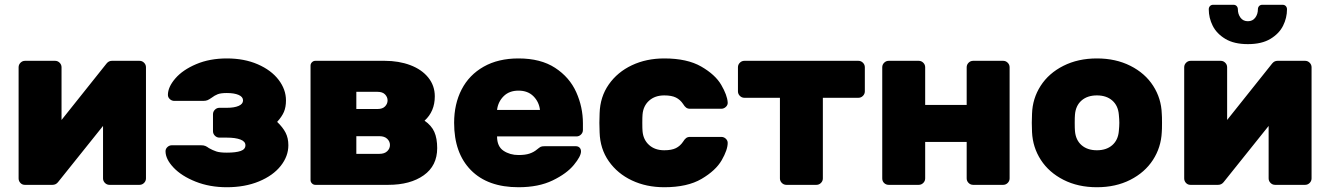

<svg xmlns="http://www.w3.org/2000/svg" viewBox="-20 -775 5577 805"><path d="M412 -27V-247L223 -11Q214 0 200 0H84Q73 0 65.5 -8Q58 -16 58 -27V-493Q58 -504 66 -512Q74 -520 85 -520H211Q222 -520 230 -512Q238 -504 238 -493V-272L427 -509Q436 -520 449 -520H565Q576 -520 584 -512Q592 -504 592 -493V-27Q592 -16 584 -8Q576 0 565 0H439Q428 0 420 -8Q412 -16 412 -27Z M1179 -354Q1179 -326 1170.5 -306Q1162 -286 1142 -264Q1166 -241 1177.5 -218.5Q1189 -196 1189 -166Q1189 -120 1157 -79.5Q1125 -39 1066 -14.5Q1007 10 931 10Q859 10 800 -13.5Q741 -37 707.5 -72.5Q674 -108 674 -141Q674 -151 682 -158.5Q690 -166 701 -166H822Q834 -166 841 -163Q848 -160 856 -154Q872 -145 887 -140Q902 -135 931 -135Q969 -135 989 -142Q1009 -149 1009 -166Q1009 -182 988 -190Q967 -198 931 -198H900Q889 -198 881 -206Q873 -214 873 -225V-296Q873 -307 881 -315Q889 -323 900 -323H931Q962 -323 980.5 -331Q999 -339 999 -354Q999 -369 980.5 -377Q962 -385 931 -385Q906 -385 893 -380Q880 -375 867 -365Q857 -358 850 -355Q843 -352 832 -352H711Q700 -352 692 -359.5Q684 -367 684 -377Q684 -410 715 -446Q746 -482 802.5 -506Q859 -530 931 -530Q1004 -530 1060.5 -505.5Q1117 -481 1148 -440.5Q1179 -400 1179 -354Z M1282 -20V-500Q1282 -508 1288 -514Q1294 -520 1302 -520H1593Q1652 -520 1700 -502Q1748 -484 1775.5 -450Q1803 -416 1803 -371Q1803 -308 1760 -269Q1789 -249 1801 -222Q1813 -195 1813 -154Q1813 -80 1756.5 -40Q1700 0 1608 0H1302Q1294 0 1288 -6Q1282 -12 1282 -20ZM1474 -390V-318H1563Q1584 -318 1594.5 -329Q1605 -340 1605 -354Q1605 -368 1594.5 -379Q1584 -390 1563 -390ZM1571 -130Q1592 -130 1603.5 -141Q1615 -152 1615 -167Q1615 -182 1603.5 -193Q1592 -204 1571 -204H1474V-130Z M1884 0ZM2154 -125Q2182 -125 2200 -131Q2218 -137 2231 -148Q2242 -157 2247 -159.5Q2252 -162 2264 -162H2394Q2404 -162 2410 -156Q2416 -150 2416 -140Q2416 -120 2386 -83.5Q2356 -47 2297 -18.5Q2238 10 2154 10Q2025 10 1954.5 -61.5Q1884 -133 1884 -260Q1884 -339 1915.5 -400Q1947 -461 2008 -495.5Q2069 -530 2154 -530Q2247 -530 2307.5 -490.5Q2368 -451 2396 -388.5Q2424 -326 2424 -258V-230Q2424 -219 2416 -211Q2408 -203 2397 -203H2064Q2064 -161 2091 -143Q2118 -125 2154 -125ZM2244 -314Q2240 -348 2216.5 -371.5Q2193 -395 2154 -395Q2115 -395 2091.5 -371.5Q2068 -348 2064 -314Z M2493 0ZM2765 -145Q2796 -145 2814 -154Q2832 -163 2844 -181Q2850 -191 2856.5 -196Q2863 -201 2873 -201H3004Q3015 -201 3023 -193.5Q3031 -186 3031 -176Q3031 -147 3006 -103.5Q2981 -60 2921.5 -25Q2862 10 2765 10Q2690 10 2629.5 -18.5Q2569 -47 2532.5 -99Q2496 -151 2494 -220L2493 -260L2494 -300Q2496 -369 2532.5 -421Q2569 -473 2629.5 -501.5Q2690 -530 2765 -530Q2861 -530 2920 -496Q2979 -462 3004 -419Q3029 -376 3031 -346Q3032 -335 3023.5 -327Q3015 -319 3004 -319H2873Q2863 -319 2856.5 -324Q2850 -329 2844 -339Q2832 -357 2814 -366Q2796 -375 2765 -375Q2726 -375 2701.5 -353Q2677 -331 2674 -295Q2673 -285 2673 -260Q2673 -235 2674 -225Q2677 -189 2701.5 -167Q2726 -145 2765 -145Z M3606 -493V-392Q3606 -381 3598 -373Q3590 -365 3579 -365H3430V-27Q3430 -16 3422 -8Q3414 0 3403 0H3277Q3266 0 3258 -8Q3250 -16 3250 -27V-365H3101Q3090 -365 3082 -373Q3074 -381 3074 -392V-493Q3074 -504 3082 -512Q3090 -520 3101 -520H3579Q3590 -520 3598 -512Q3606 -504 3606 -493Z M4213 -493V-27Q4213 -16 4205 -8Q4197 0 4186 0H4060Q4049 0 4041 -8Q4033 -16 4033 -27V-180H3859V-27Q3859 -16 3851 -8Q3843 0 3832 0H3706Q3695 0 3687 -7.5Q3679 -15 3679 -27V-493Q3679 -504 3687 -512Q3695 -520 3706 -520H3832Q3843 -520 3851 -512Q3859 -504 3859 -493V-335H4033V-493Q4033 -504 4041 -512Q4049 -520 4060 -520H4186Q4197 -520 4205 -512Q4213 -504 4213 -493Z M4306 0ZM4579 10Q4500 10 4439 -21Q4378 -52 4344 -104.5Q4310 -157 4307 -221L4306 -260L4307 -298Q4309 -362 4343 -415Q4377 -468 4438.5 -499Q4500 -530 4579 -530Q4658 -530 4719.5 -499Q4781 -468 4815 -415Q4849 -362 4851 -298Q4852 -288 4852 -260Q4852 -231 4851 -221Q4848 -157 4814 -104.5Q4780 -52 4719 -21Q4658 10 4579 10ZM4671 -226Q4673 -246 4673 -260Q4673 -274 4671 -294Q4668 -332 4643.5 -353.5Q4619 -375 4579 -375Q4539 -375 4514.5 -353.5Q4490 -332 4487 -294Q4486 -284 4486 -260Q4486 -236 4487 -226Q4490 -188 4514.5 -166.5Q4539 -145 4579 -145Q4619 -145 4643.5 -166.5Q4668 -188 4671 -226Z M4945 0ZM5299 -27V-247L5110 -11Q5101 0 5087 0H4971Q4960 0 4952.5 -8Q4945 -16 4945 -27V-493Q4945 -504 4953 -512Q4961 -520 4972 -520H5098Q5109 -520 5117 -512Q5125 -504 5125 -493V-272L5314 -509Q5323 -520 5336 -520H5452Q5463 -520 5471 -512Q5479 -504 5479 -493V-27Q5479 -16 5471 -8Q5463 0 5452 0H5326Q5315 0 5307 -8Q5299 -16 5299 -27ZM5067 -755H5151Q5160 -755 5165 -749.5Q5170 -744 5170 -736Q5170 -716 5181 -701Q5192 -686 5212 -686Q5232 -686 5243 -701Q5254 -716 5254 -736Q5254 -744 5259 -749.5Q5264 -755 5273 -755H5357Q5366 -755 5371 -749.5Q5376 -744 5376 -736Q5376 -700 5359.5 -667Q5343 -634 5306.5 -612Q5270 -590 5212 -590Q5154 -590 5117.5 -612Q5081 -634 5064.5 -667Q5048 -700 5048 -736Q5048 -744 5053 -749.5Q5058 -755 5067 -755Z"/></svg>

Font: Hezaedrus
Style: Bold
Weight: 700
Designer: Hubert & Fischer
Foundry: Hubert & Fischer
Version: Version 1.10;September 3, 2019;FontCreator 11.5.0.2425 64-bi